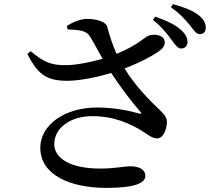

<svg xmlns="http://www.w3.org/2000/svg" viewBox="-20 -859 1040 934"><path d="M814 -666C832 -641 845 -623 860 -623C879 -623 892 -635 892 -654C892 -674 884 -692 861 -713C833 -739 789 -759 735 -778L724 -762C769 -726 795 -692 814 -666ZM903 -737C923 -712 934 -693 952 -693C971 -693 981 -705 981 -724C981 -746 971 -766 945 -786C919 -807 876 -824 821 -839L811 -824C861 -788 883 -761 903 -737ZM452 -336C294 -336 176 -251 176 -140C176 -9 319 55 498 55C637 55 687 31 687 -3C687 -36 654 -50 616 -50C579 -50 541 -39 468 -39C321 -39 244 -89 244 -158C244 -236 321 -294 429 -294C536 -294 616 -256 671 -222C701 -203 719 -186 745 -186C776 -186 792 -234 792 -266C791 -287 783 -299 759 -322C702 -376 635 -445 586 -526C663 -555 736 -594 766 -620C783 -636 787 -659 774 -674C760 -690 729 -693 707 -687C682 -679 651 -639 547 -597C528 -640 515 -680 501 -730C495 -752 453 -767 404 -767C371 -767 337 -752 305 -733L309 -716C366 -714 399 -710 416 -684C434 -656 456 -614 479 -573C419 -556 348 -542 301 -542C227 -541 192 -558 129 -610L113 -596C162 -505 197 -465 311 -466C375 -467 458 -485 521 -504C567 -434 620 -364 662 -316C671 -306 668 -304 657 -307C616 -318 542 -336 452 -336Z"/></svg>

Font: Noto Serif CJK KR SemiBold
Style: Regular
Weight: 600
Designer: Ryoko NISHIZUKA 西塚涼子 (kana & ideographs); Frank Grießhammer (Latin, Greek & Cyrillic); Wenlong ZHANG 张文龙 (bopomofo); San
Foundry: Adobe
Version: Version 2.001;hotconv 1.1.0;makeotfexe 2.6.0